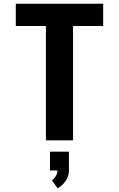

<svg xmlns="http://www.w3.org/2000/svg" viewBox="-20 -755 640 1033"><path d="M227 0V-615H65V-735H535V-615H373V0ZM290 258 259 215Q272 206 280.5 192Q289 178 289 162H249V61H351V162Q351 177 346.5 191.5Q342 206 333.5 218Q325 230 314 240.5Q303 251 290 258Z"/></svg>

Font: Iosevka SS04 Heavy Extended
Style: Regular
Weight: 900
Width: 7
Monospace: yes
Designer: Belleve Invis
Foundry: Belleve Invis
Version: Version 19.0.0; ttfautohint (v1.8.4)